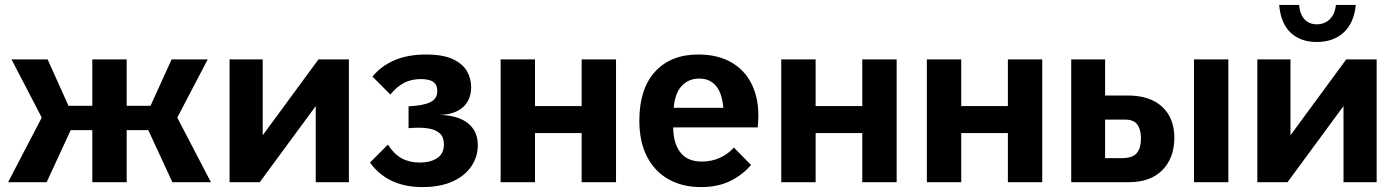

<svg xmlns="http://www.w3.org/2000/svg" viewBox="-20 -742 5688 782"><path d="M682 0 584 -212H396L395 -311H593L679 -500H826L702 -263L839 0ZM13 0 150 -263 27 -500H174L259 -311H455L454 -212H268L170 0ZM356 0V-500H496V0Z M915 -500H1050V-191L1277 -500H1401V0H1266V-310L1038 0H915Z M1701 20Q1629 20 1575.5 -5.5Q1522 -31 1487 -80L1560 -153Q1584 -115 1615.5 -97.5Q1647 -80 1689 -80Q1733 -80 1760.5 -98Q1788 -116 1788 -154Q1788 -184 1770.5 -199.5Q1753 -215 1721 -219.5Q1689 -224 1644 -220V-309Q1705 -312 1733 -326Q1761 -340 1761 -371Q1761 -391 1752 -401.5Q1743 -412 1728 -416Q1713 -420 1695 -420Q1654 -420 1624 -403.5Q1594 -387 1570 -357L1497 -430Q1532 -473 1586.5 -496.5Q1641 -520 1715 -520Q1784 -520 1824.5 -501Q1865 -482 1882 -452Q1899 -422 1899 -388Q1899 -334 1864 -304Q1829 -274 1765 -274Q1816 -274 1852 -259.5Q1888 -245 1907 -217.5Q1926 -190 1926 -150Q1926 -104 1900 -65Q1874 -26 1823.5 -3Q1773 20 1701 20Z M2019 -500H2159V-310H2349V-500H2489V0H2349V-200H2159V0H2019Z M2835 20Q2760 20 2703.5 -11.5Q2647 -43 2615.5 -103.5Q2584 -164 2584 -251Q2584 -380 2648 -450Q2712 -520 2824 -520Q2908 -520 2965.5 -484Q3023 -448 3049.5 -381.5Q3076 -315 3066 -223H2722Q2722 -160 2750.5 -122Q2779 -84 2839 -84Q2878 -84 2911.5 -99Q2945 -114 2969 -141L3039 -70Q3004 -29 2953.5 -4.5Q2903 20 2835 20ZM2724 -303H2926Q2921 -363 2896 -392.5Q2871 -422 2828 -422Q2785 -422 2757 -392.5Q2729 -363 2724 -303Z M3162 -500H3302V-310H3492V-500H3632V0H3492V-200H3302V0H3162Z M3755 -500H3895V-310H4085V-500H4225V0H4085V-200H3895V0H3755Z M4343 -500H4481V-98H4550Q4593 -98 4610 -118.5Q4627 -139 4627 -178Q4627 -214 4612.5 -234.5Q4598 -255 4561 -255H4381V-353H4573Q4664 -353 4713.5 -307Q4763 -261 4763 -181Q4763 -99 4714.5 -49.5Q4666 0 4578 0H4343ZM4843 -500H4983V0H4843Z M5101 -500H5236V-191L5463 -500H5587V0H5452V-310L5224 0H5101ZM5271 -722Q5275 -682 5294 -662.5Q5313 -643 5343 -643Q5375 -643 5396 -663.5Q5417 -684 5421 -722H5502Q5495 -649 5453 -610Q5411 -571 5343 -571Q5276 -571 5236 -609.5Q5196 -648 5190 -722Z"/></svg>

Font: Moderustic SemiBold
Style: Regular
Weight: 600
Designer: Tural Alisoy
Foundry: TAFT Foundry
Version: Version 2.120